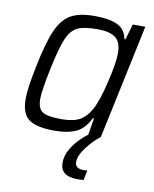

<svg xmlns="http://www.w3.org/2000/svg" viewBox="-82 -580 675 842"><g transform="rotate(10 256.0 -159.0)"><path d="M498 -510 390 0Q359 23 330.5 60.5Q302 98 302 127Q302 156 341 156L357 155L348 199Q338 200 320 200Q244 200 244 140Q244 105 267.5 68.5Q291 32 334 -1L346 -75H341Q317 -26 280 -9Q243 8 185 8Q104 8 70 -17Q36 -42 36 -108Q36 -154 57 -256Q79 -365 103 -419.5Q127 -474 165 -496Q203 -518 272 -518Q337 -518 373 -501Q409 -484 417 -441H422L442 -510ZM400 -375Q400 -423 375 -443Q350 -463 292 -463Q233 -463 204.5 -449Q176 -435 158 -393.5Q140 -352 120 -255Q99 -155 99 -119Q99 -75 122 -61Q145 -47 206 -47Q258 -47 287 -63Q316 -79 336 -116Q358 -155 379 -243.5Q400 -332 400 -375Z"/></g></svg>

Font: Saira Semi Condensed Light
Style: Italic
Weight: 300
Width: 4
Italic angle: -12°
Designer: Hector Gatti with collaboration of the Omnibus-Type team
Foundry: Omnibus-Type
Version: Version 1.001; ttfautohint (v1.8)